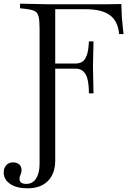

<svg xmlns="http://www.w3.org/2000/svg" viewBox="-69 -733 696 1043"><path d="M80 290Q21 290 -14 266Q-49 242 -49 204Q-49 180 -35 164.5Q-21 149 2 149Q22 149 35 160Q48 171 48 191Q48 205 42.5 215.5Q37 226 37 238Q37 266 74 266Q108 266 127 237Q146 208 146 156V-577Q146 -622 140.5 -644Q135 -666 117 -674Q99 -682 60 -686L40 -688V-713L188 -710H518L590 -711L593 -637L602 -548H578Q572 -618 528 -650.5Q484 -683 395 -683H231V138Q231 210 191.5 250Q152 290 80 290ZM414 -226Q414 -299 396 -329.5Q378 -360 343 -360H225V-388H343Q363 -388 378 -397.5Q393 -407 402.5 -433Q412 -459 414 -508H439L436 -374L439 -226Z"/></svg>

Font: Baskervville SC
Style: Regular
Weight: 400
Designer: Alexis Faudot, Rémi Forte, Morgane Pierson, Rafael Ribas, Tanguy Vanlaeys, Rosalie Wagner, Thomas Huot-Marchand
Foundry: ANRT
Version: Version 1.100